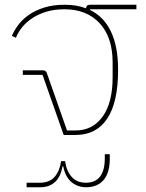

<svg xmlns="http://www.w3.org/2000/svg" viewBox="-20 -568 613 808"><path d="M159 -253H76V-272H160Q173 -272 177 -261L262 -19H298Q370 -19 412 -77.5Q454 -136 454 -243V-305Q454 -411 399.5 -470Q345 -529 251 -529Q211 -529 178 -519.5Q145 -510 119 -493.5Q93 -477 75 -455.5Q57 -434 47 -409L30 -417Q40 -441 58 -464.5Q76 -488 103 -506.5Q130 -525 167 -536.5Q204 -548 252 -548Q303 -548 342 -533Q343 -548 359 -548H554V-529H359V-526Q417 -498 447 -435Q477 -372 477 -274Q477 -137 431 -68.5Q385 0 298 0H248ZM92 201H147Q189 201 210.5 175.5Q232 150 237 110H254Q259 150 281 175.5Q303 201 341 201Q421 201 421 98V81H442V100Q442 159 416 189.5Q390 220 342 220Q307 220 281 198.5Q255 177 246 132H243Q235 177 211 198.5Q187 220 150 220H92Z"/></svg>

Font: IBM Plex Sans Thai Thin
Style: Regular
Weight: 100
Designer: Mike Abbink, Paul van der Laan, Pieter van Rosmalen, Ben Mitchell, Mark Frömberg
Foundry: Bold Monday
Version: Version 1.1